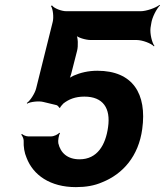

<svg xmlns="http://www.w3.org/2000/svg" viewBox="-20 -757 676 787"><path d="M326 -361C403 -361 434 -313 423 -236C413 -163 379 -104 306 -104C257 -104 228 -130 219 -170C217 -180 221 -204 226 -211L223 -213C218 -206 201 -198 190 -198H95C86 -198 74 -204 70 -208L67 -205C71 -201 77 -189 77 -181C76 -154 80 -131 89 -110C116 -39 186 10 291 10C332 10 367 4 399 -10C484 -44 548 -117 563 -228C583 -373 524 -467 379 -467C342 -467 309 -459 282 -447C273 -443 263 -437 258 -431L261 -429C266 -434 270 -447 272 -455L296 -549C301 -568 300 -605 292 -616L289 -614C297 -603 332 -593 351 -593H540C564 -593 600 -579 611 -567L613 -569C603 -582 594 -619 597 -643L600 -661C603 -685 622 -722 636 -735L634 -737C619 -725 580 -711 556 -711H252C232 -711 201 -723 193 -735L189 -732C197 -721 201 -686 196 -667L128 -394C123 -374 103 -343 90 -335L91 -332C104 -340 140 -344 158 -339L212 -326C216 -325 222 -318 223 -315H226C227 -319 237 -330 240 -333C262 -350 288 -361 326 -361Z"/></svg>

Font: Asimov
Style: EdgeIt
Weight: 500
Designer: Google
Version: Version 2.000980: 2014